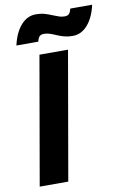

<svg xmlns="http://www.w3.org/2000/svg" viewBox="-99 -976 678 1034"><g transform="rotate(-10 240.0 -459.0)"><path d="M154 -700H310.2L188.2 0H32ZM172.2 -917.6Q197.8 -917.6 217.9 -912.1Q238 -906.6 261 -896.8Q282.4 -888.2 295.4 -883.9Q308.4 -879.6 324 -879.6Q341.2 -879.6 349 -889Q356.8 -898.4 360.8 -915.8H480.2Q465.6 -848.8 431 -808.6Q396.4 -768.4 348.4 -768.4Q322.8 -768.4 302.7 -773.9Q282.6 -779.4 259.6 -789.2L254 -791.8Q237 -798.8 224.1 -802.6Q211.2 -806.4 196.6 -806.4Q179.4 -806.4 171.6 -797Q163.8 -787.6 159.8 -770.2H40.4Q55 -837.2 89.6 -877.4Q124.2 -917.6 172.2 -917.6Z"/></g></svg>

Font: Fixel Italic Variable 20240409 Display Thin
Style: Italic
Weight: 100
Italic angle: -10°
Designer: AlfaBravo + MacPaw
Foundry: Kyrylo Tkachov, Marchela Mozhyna, Serhii Makarenko, Maria Weinstein, Zakhar Kryvoshyya
Version: Version 1.211;Glyphs 3.2 (3225)